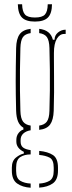

<svg xmlns="http://www.w3.org/2000/svg" viewBox="-20 -739 338 899"><path d="M123.5 140Q84.5 137.5 60 120Q35.5 102.5 35.5 60V46Q35.5 14.5 54.5 -1Q73.5 -16.5 91.5 -20V-28Q56.5 -45.5 56.5 -76V-84Q56.5 -103.5 67.5 -116.8Q78.5 -130 89.5 -132V-141Q72.5 -151 64.5 -170.2Q56.5 -189.5 55.5 -220Q54.5 -262.5 54 -295.2Q53.5 -328 53.5 -359.5Q53.5 -391 54 -427.5Q54.5 -464 55.5 -514Q56.5 -557 72 -578.5Q87.5 -600 123.5 -604V-584Q98 -580.5 87.2 -565Q76.5 -549.5 75.5 -514Q74 -464.5 73.5 -414Q73 -363.5 73.5 -314.5Q74 -265.5 75.5 -220Q76.5 -185 87.8 -169.8Q99 -154.5 123.5 -151V-129Q102 -125.5 89.2 -113.8Q76.5 -102 76.5 -84V-76Q76.5 -57.5 87.8 -48.5Q99 -39.5 123.5 -36V-16Q94.5 -16 75 -3.5Q55.5 9 55.5 46V61Q55.5 96 75 107.5Q94.5 119 123.5 120.5ZM163.5 -131V-151Q188.5 -154.5 199.5 -169.8Q210.5 -185 211.5 -220Q213 -265.5 213.5 -314.5Q214 -363.5 213.5 -414Q213 -464.5 211.5 -514Q210.5 -549.5 199.8 -565Q189 -580.5 163.5 -584V-604Q216.5 -598 227.5 -553H235.5Q235.5 -573.5 251.5 -586.8Q267.5 -600 287.5 -600V-580H280.5Q259.5 -580 246 -557.2Q232.5 -534.5 232.5 -491V-468Q232.5 -418 233 -380.8Q233.5 -343.5 233.2 -306.5Q233 -269.5 231.5 -220Q230 -177.5 214.8 -156.2Q199.5 -135 163.5 -131ZM163.5 139.5V120.5Q192.5 119 212 107.5Q231.5 96 231.5 61V46Q231.5 9 212.2 -1Q193 -11 163.5 -13.5V-32.5Q204.5 -28.5 228 -13Q251.5 2.5 251.5 46V60Q251.5 102.5 227.2 119.8Q203 137 163.5 139.5ZM143.5 -638Q101.5 -638 83 -656.8Q64.5 -675.5 63.5 -719H83.5Q84.5 -684.5 97.2 -670.8Q110 -657 143.5 -657Q177.5 -657 190.2 -670.8Q203 -684.5 203.5 -719H223.5Q223 -675.5 204.2 -656.8Q185.5 -638 143.5 -638Z"/></svg>

Font: Big Shoulders Stencil Display Thin Thin
Style: Regular
Weight: 250
Version: Version 2.001